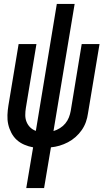

<svg xmlns="http://www.w3.org/2000/svg" viewBox="-20 -755 540 980"><path d="M114 205 149 -3Q126 -7 104 -16.5Q82 -26 65.5 -41Q49 -56 38 -77Q27 -98 22 -120.5Q17 -143 18 -168Q19 -193 23 -217L75 -530H166L112 -204Q109 -186 109 -167.5Q109 -149 115.5 -133Q122 -117 134 -105Q146 -93 163 -87L270 -735H361L253 -86Q270 -91 286 -101Q302 -111 313.5 -125Q325 -139 331.5 -155.5Q338 -172 341 -189L397 -530H488L429 -176Q426 -154 418.5 -132.5Q411 -111 397.5 -91.5Q384 -72 366 -56Q348 -40 327 -29Q306 -18 284 -11.5Q262 -5 240 -3L205 205Z"/></svg>

Font: Iosevka Curly Medium Oblique
Style: Regular
Weight: 500
Italic angle: -9°
Monospace: yes
Designer: Belleve Invis
Foundry: Belleve Invis
Version: Version 11.1.0; ttfautohint (v1.8.3)